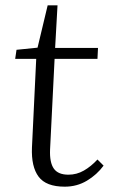

<svg xmlns="http://www.w3.org/2000/svg" viewBox="-20 -687 423 721"><path d="M42 -500 121 -508 159 -667H196L187 -507H348L346 -466H185L168 -125Q166 -77 182 -54Q198 -31 237 -31Q268 -31 295 -46.5Q322 -62 346 -88L369 -65Q344 -31 306.5 -8.5Q269 14 223 14Q153 14 125 -23.5Q97 -61 100 -133L116 -466H37Z"/></svg>

Font: Literata 36pt Light
Style: Italic
Weight: 300
Italic angle: -2°
Designer: Latin by Veronika Burian and Jose Scaglione. Greek by Irene Vlachou. Cyrillic by Vera Evstafieva
Foundry: TypeTogether
Version: Version 3.002